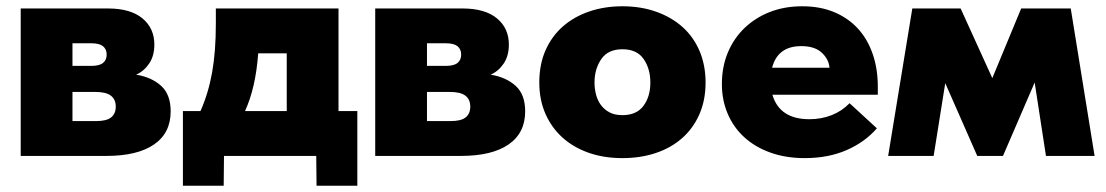

<svg xmlns="http://www.w3.org/2000/svg" viewBox="-20 -497 3526 612"><path d="M46 -470H324Q396 -470 434 -438.5Q472 -407 472 -355Q472 -319 455.5 -294.5Q439 -270 414 -259Q463 -251 493.5 -223.5Q524 -196 524 -142Q524 -73 471 -36.5Q418 0 319 0H46ZM211 -204V-111H286Q320 -111 334.5 -123Q349 -135 349 -157Q349 -180 333.5 -192Q318 -204 283 -204ZM211 -359V-287H271Q297 -287 308.5 -296.5Q320 -306 320 -323Q320 -340 308.5 -349.5Q297 -359 272 -359Z M563 -143H619Q644 -199 656 -265.5Q668 -332 668 -421V-470H1059V-143H1119V95H989L988 0H694L693 95H563ZM803 -327Q799 -272 788.5 -226Q778 -180 761 -143H894V-327Z M1176 -470H1454Q1526 -470 1564 -438.5Q1602 -407 1602 -355Q1602 -319 1585.5 -294.5Q1569 -270 1544 -259Q1593 -251 1623.5 -223.5Q1654 -196 1654 -142Q1654 -73 1601 -36.5Q1548 0 1449 0H1176ZM1341 -204V-111H1416Q1450 -111 1464.5 -123Q1479 -135 1479 -157Q1479 -180 1463.5 -192Q1448 -204 1413 -204ZM1341 -359V-287H1401Q1427 -287 1438.5 -296.5Q1450 -306 1450 -323Q1450 -340 1438.5 -349.5Q1427 -359 1402 -359Z M1964 7Q1905 7 1856.5 -10Q1808 -27 1773 -58.5Q1738 -90 1718.5 -134.5Q1699 -179 1699 -234Q1699 -292 1719 -337Q1739 -382 1774.5 -413Q1810 -444 1858.5 -460.5Q1907 -477 1964 -477Q2023 -477 2072 -459.5Q2121 -442 2156 -410.5Q2191 -379 2210 -334Q2229 -289 2229 -234Q2229 -177 2209 -132Q2189 -87 2153.5 -56Q2118 -25 2069.5 -9Q2021 7 1964 7ZM1964 -130Q2009 -130 2031 -159.5Q2053 -189 2053 -234Q2053 -278 2031.5 -309Q2010 -340 1964 -340Q1918 -340 1896.5 -308.5Q1875 -277 1875 -234Q1875 -214 1880 -195Q1885 -176 1896 -161.5Q1907 -147 1923.5 -138.5Q1940 -130 1964 -130Z M2545 7Q2485 7 2436 -10.5Q2387 -28 2352.5 -59.5Q2318 -91 2299.5 -134.5Q2281 -178 2281 -229Q2281 -284 2300 -329.5Q2319 -375 2353.5 -408Q2388 -441 2434.5 -459Q2481 -477 2537 -477Q2594 -477 2638.5 -458.5Q2683 -440 2714 -406.5Q2745 -373 2761.5 -325.5Q2778 -278 2778 -221V-195H2442Q2465 -117 2560 -117Q2598 -117 2631 -130Q2664 -143 2688 -168L2775 -88Q2737 -44 2678.5 -18.5Q2620 7 2545 7ZM2534 -350Q2459 -350 2441 -281H2624Q2622 -308 2599.5 -329Q2577 -350 2534 -350Z M2888 -470H3042L3143 -248L3235 -470H3393L3469 0H3314L3278 -234L3177 0H3095L2993 -232L2956 0H2811Z"/></svg>

Font: Tilda Sans Black
Style: Regular
Weight: 900
Designer: ParaType Ltd
Foundry: ParaType Ltd
Version: Version 1.009